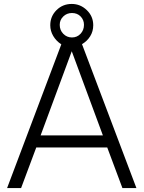

<svg xmlns="http://www.w3.org/2000/svg" viewBox="-20 -954 728 974"><path d="M291 -729Q265 -746 250 -771.5Q235 -797 235 -826Q235 -871 266.5 -902.5Q298 -934 344 -934Q388 -934 420.5 -902.5Q453 -871 453 -826Q453 -795 437.5 -770Q422 -745 396 -730L672 0H601L524 -206H164L87 0H16ZM406 -828Q406 -853 389 -870.5Q372 -888 345 -888Q319 -888 301 -870.5Q283 -853 283 -828Q283 -801 301 -782.5Q319 -764 345 -764Q371 -764 388.5 -782.5Q406 -801 406 -828ZM344 -694 186 -267H502Z"/></svg>

Font: Open Sauce One Light
Style: Regular
Weight: 300
Designer: Alfredo Marco Pradil
Foundry: Creative Sauce Fz LLC
Version: Version 1.477